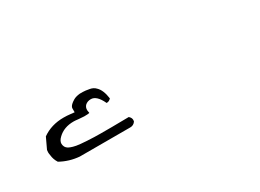

<svg xmlns="http://www.w3.org/2000/svg" viewBox="-22 -672 545 403"><g transform="rotate(-30 250.0 -470.0)"><path d="M231.9 -422.9Q231.9 -428.7 226.6 -433.1Q198.2 -432.6 185.1 -432.6Q171.9 -432.6 157.7 -432.6Q143.6 -432.6 126.5 -433.6Q109.4 -434.6 101.3 -436Q93.3 -437.5 88.4 -439.5Q78.6 -442.9 76.7 -451.2Q76.2 -453.1 76.2 -455.1Q76.2 -461.9 83.5 -468.8Q98.1 -482.9 121.6 -482.9Q125.5 -482.9 133.8 -481.9Q142.1 -481 146.5 -481Q156.7 -481 159.2 -481.9Q159.2 -482.4 159.2 -483.2Q159.2 -483.9 158.7 -485.6Q158.2 -487.3 158.2 -489.3Q158.2 -496.1 162.6 -500.5Q168 -505.4 176.3 -505.4Q190.4 -505.4 201.2 -481.9Q201.7 -481.9 202.1 -481.9Q207.5 -481.9 211.9 -486.8Q209 -508.3 199.2 -517.6Q193.8 -523.4 185.5 -524.9Q174.8 -526.9 169.4 -526.9Q164.1 -526.9 162.1 -526.9Q152.3 -525.9 146.5 -522.5Q140.6 -519 137.7 -516.1Q133.3 -511.7 133.3 -507.8V-498.5L124 -499.5Q115.7 -500.5 107.4 -500.5Q77.6 -500.5 55.7 -484.9L43.5 -459Q43 -456.5 43 -453.4Q43 -450.2 43.9 -445.8Q44.9 -435.5 50.8 -426.3Q71.8 -414.6 96.2 -412.6H218.8Q226.6 -412.6 231.4 -419.4Q231.9 -421.4 231.9 -422.9Z"/></g></svg>

Font: NaikaiFont
Style: Light
Weight: 300
Version: Version 1.89